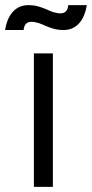

<svg xmlns="http://www.w3.org/2000/svg" viewBox="-42 -728 358 748"><path d="M138 -692C116 -701 97 -708 68 -708C19 -708 -13 -671 -22 -611H50C52 -630 60 -643 80 -643C100 -643 119 -635 136 -627C158 -618 177 -611 206 -611C255 -611 287 -648 296 -708H224C222 -689 214 -676 194 -676C174 -676 155 -684 138 -692ZM90 0H164V-520H90Z"/></svg>

Font: Fixel Display Regular
Style: Regular
Weight: 400
Designer: AlfaBravo + MacPaw
Foundry: Kyrylo Tkachov, Marchela Mozhyna, Serhii Makarenko, Maria Weinstein, Zakhar Kryvoshyya
Version: Version 1.211